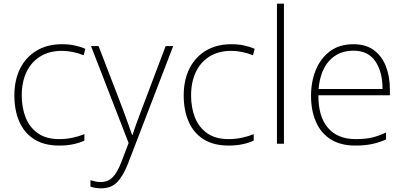

<svg xmlns="http://www.w3.org/2000/svg" viewBox="-20 -780 2195 1042"><path d="M302 10Q220 10 166 -24Q112 -58 85 -119.5Q58 -181 58 -262Q58 -346 89.5 -408.5Q121 -471 179 -505.5Q237 -540 316 -540Q353 -540 384.5 -533.5Q416 -527 443 -515L434 -480Q405 -492 374.5 -498Q344 -504 316 -504Q248 -504 199 -474Q150 -444 124 -389.5Q98 -335 98 -262Q98 -195 119.5 -141.5Q141 -88 186 -56.5Q231 -25 301 -25Q339 -25 374 -32.5Q409 -40 438 -52V-17Q413 -5 378.5 2.5Q344 10 302 10Z M474 -530H515L648 -184Q665 -138 677 -104Q689 -70 697 -47H699Q706 -69 718 -103Q730 -137 747 -181L879 -530H920L675 107Q649 174 616.5 208Q584 242 529 242Q499 242 471 233V198Q485 202 497.5 205Q510 208 526 208Q566 208 591.5 182Q617 156 640 96L678 -4Z M1221 10Q1139 10 1085 -24Q1031 -58 1004 -119.5Q977 -181 977 -262Q977 -346 1008.5 -408.5Q1040 -471 1098 -505.5Q1156 -540 1235 -540Q1272 -540 1303.5 -533.5Q1335 -527 1362 -515L1353 -480Q1324 -492 1293.5 -498Q1263 -504 1235 -504Q1167 -504 1118 -474Q1069 -444 1043 -389.5Q1017 -335 1017 -262Q1017 -195 1038.5 -141.5Q1060 -88 1105 -56.5Q1150 -25 1220 -25Q1258 -25 1293 -32.5Q1328 -40 1357 -52V-17Q1332 -5 1297.5 2.5Q1263 10 1221 10Z M1521 0H1483V-760H1521Z M1898 -540Q1966 -540 2009.5 -507.5Q2053 -475 2074.5 -419.5Q2096 -364 2096 -294V-263H1708Q1707 -148 1759.5 -86.5Q1812 -25 1910 -25Q1959 -25 1994.5 -32.5Q2030 -40 2075 -61V-23Q2036 -6 1997.5 2Q1959 10 1909 10Q1828 10 1774.5 -24Q1721 -58 1694.5 -119Q1668 -180 1668 -260Q1668 -337 1694 -400.5Q1720 -464 1771 -502Q1822 -540 1898 -540ZM1898 -505Q1818 -505 1768 -451.5Q1718 -398 1709 -297H2056Q2056 -390 2017 -447.5Q1978 -505 1898 -505Z"/></svg>

Font: Noto Sans Bengali UI ExtraLight
Style: Regular
Weight: 200
Designer: Jelle Bosma - Monotype Design Team
Foundry: Monotype Imaging Inc.
Version: Version 2.003; ttfautohint (v1.8.4.7-5d5b)